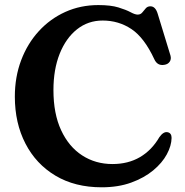

<svg xmlns="http://www.w3.org/2000/svg" viewBox="-20 -738 746 776"><path d="M673.5 -180.5Q673 -149 654.2 -114.2Q635.5 -79.5 599 -49.2Q562.5 -19 510.2 0Q458 19 391 19Q283 19 204.2 -28Q125.5 -75 82.8 -157.8Q40 -240.5 40 -347.5Q40 -427 65.5 -494.5Q91 -562 136.8 -612Q182.5 -662 244 -689.8Q305.5 -717.5 377.5 -717.5Q427.5 -717.5 458.5 -708Q489.5 -698.5 507.5 -688.8Q525.5 -679 536.5 -679Q548 -679 555 -687.5Q562 -696 569 -704.2Q576 -712.5 588 -712.5Q608.5 -712.5 617.5 -682L669 -513.5Q673 -499 665.8 -488.5Q658.5 -478 644 -476Q616 -471 603.5 -499Q563 -586 511.2 -620.5Q459.5 -655 395 -655Q336 -655 291.2 -619.5Q246.5 -584 221.2 -520.8Q196 -457.5 196 -374Q196 -278.5 227 -211.8Q258 -145 312 -110Q366 -75 434.5 -75Q498 -75 545.8 -103Q593.5 -131 624 -183.5Q641 -207.5 658 -203.5Q673.5 -200 673.5 -180.5Z"/></svg>

Font: Fraunces 9pt Soft SemiBold
Style: Regular
Weight: 600
Version: Version 1.000;[b76b70a41]